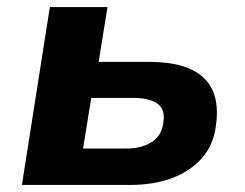

<svg xmlns="http://www.w3.org/2000/svg" viewBox="-20 -523 694 543"><path d="M42 0 121 -503H284L259 -348H402Q508 -348 555.5 -303.5Q603 -259 591 -171Q585 -115 552 -77Q519 -39 467 -19.5Q415 0 349 0ZM215 -103H337Q381 -103 409.5 -121.5Q438 -140 442 -177Q448 -214 425 -230Q402 -246 359 -246H238Z"/></svg>

Font: Nunito Sans 7pt ExtraBold
Style: Italic
Weight: 800
Italic angle: -9°
Designer: Vernon Adams
Foundry: Vernon Adams
Version: Version 3.101;gftools[0.9.27]